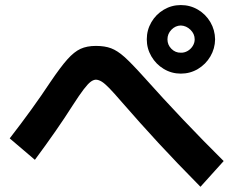

<svg xmlns="http://www.w3.org/2000/svg" viewBox="-20 -755 904 744"><path d="M548.8 -602.5Q548.8 -638.7 566.7 -669.2Q584.5 -699.7 614.7 -717.5Q645 -735.4 680.7 -735.4Q716.8 -735.4 747.1 -717.5Q777.3 -699.7 795.2 -669.2Q813 -638.7 813.5 -602.5Q813 -566.9 795.2 -536.4Q777.3 -505.9 747.1 -487.8Q716.8 -469.7 680.7 -469.7Q645 -469.7 614.7 -487.8Q584.5 -505.9 566.7 -536.4Q548.8 -566.9 548.8 -602.5ZM734.4 -602.5Q734.4 -623.5 718.3 -639.4Q702.1 -655.3 680.7 -656.2Q659.7 -655.8 644.3 -639.9Q628.9 -624 628.9 -602.5Q628.9 -581.1 644.3 -565.7Q659.7 -550.3 680.7 -550.8Q694.3 -550.3 706.8 -557.4Q719.2 -564.5 726.8 -576.7Q734.4 -588.9 734.4 -602.5ZM452.1 -359.4Q421.4 -395 403.8 -413.1Q386.2 -431.2 374.5 -438.5Q362.8 -445.8 351.6 -446.3Q341.3 -445.8 330.8 -437.7Q320.3 -429.7 304.2 -408.7Q288.1 -387.7 261.7 -346.7Q203.6 -254.9 115.2 -135.7L17.6 -218.8Q107.4 -334.5 174.8 -436.5Q214.8 -495.6 241 -524.9Q267.1 -554.2 292 -565.7Q316.9 -577.1 351.6 -577.1Q386.2 -577.1 410.6 -567.9Q435.1 -558.6 462.4 -534.2Q489.7 -509.8 537.1 -457Q688.5 -287.6 846.7 -130.9L756.8 -31.2Q664.1 -125 594 -200.9Q523.9 -276.9 452.1 -359.4Z"/></svg>

Font: Pretendard GOV
Style: Bold
Weight: 700
Designer: Base glyphs from Inter by Rasmus Andersson; Hangeul glyphs from Noto Sans CJK(Source Han Sans) by Jang Soo-young and Kan
Foundry: Kil Hyung-jin
Version: Version 1.309